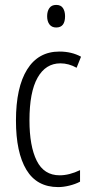

<svg xmlns="http://www.w3.org/2000/svg" viewBox="-20 -752 370 782"><path d="M217 10Q130 10 87.5 -60.5Q45 -131 45 -261Q45 -396 90.5 -469Q136 -542 222 -542Q272 -542 310 -521L292 -476Q260 -494 226 -494Q166 -494 133 -435.5Q100 -377 100 -262Q100 -157 129.5 -97.5Q159 -38 223 -38Q262 -38 306 -59V-12Q287 -2 262.5 4Q238 10 217 10ZM209 -732Q228 -732 236.5 -719Q245 -706 245 -686Q245 -640 209 -640Q191 -640 181.5 -652.5Q172 -665 172 -686Q172 -706 181 -719Q190 -732 209 -732Z"/></svg>

Font: Noto Sans Tamil ExtraCondensed Light
Style: Regular
Weight: 300
Width: 2
Designer: Jelle Bosma - Monotype Design Team
Foundry: Monotype Imaging Inc.
Version: Version 2.004; ttfautohint (v1.8.4.7-5d5b)